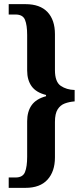

<svg xmlns="http://www.w3.org/2000/svg" viewBox="-20 -780 401 926"><path d="M22 126V76H55Q90 76 100.5 50Q111 24 111 -24V-195Q111 -242 132.5 -272.5Q154 -303 202 -316V-322Q154 -334 132.5 -364Q111 -394 111 -440V-611Q111 -659 100.5 -684.5Q90 -710 55 -710H22V-760H103Q173 -760 209 -722Q245 -684 245 -615V-442Q245 -385 273 -366Q301 -347 340 -346V-291Q314 -289 292.5 -281Q271 -273 258 -252.5Q245 -232 245 -192V-21Q245 47 209 86.5Q173 126 103 126Z"/></svg>

Font: Noto Serif Ethiopic ExtraCondensed
Style: Bold
Weight: 700
Width: 2
Designer: Monotype Design Team
Foundry: Monotype Imaging Inc.
Version: Version 2.102; ttfautohint (v1.8.4.7-5d5b)